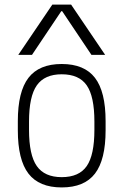

<svg xmlns="http://www.w3.org/2000/svg" viewBox="-20 -810 540 840"><path d="M250 10Q151 10 104.5 -50.5Q58 -111 58 -240V-280Q58 -409 104.5 -469.5Q151 -530 250 -530Q349 -530 395.5 -469.5Q442 -409 442 -280V-240Q442 -111 395.5 -50.5Q349 10 250 10ZM250 -35Q326 -35 359.5 -83.5Q393 -132 393 -242V-278Q393 -388 359.5 -436.5Q326 -485 250 -485Q175 -485 141 -436.5Q107 -388 107 -278V-242Q107 -132 141 -83.5Q175 -35 250 -35ZM60 -570 209 -790H291L440 -570H380L252 -761H248L120 -570Z"/></svg>

Font: M PLUS 1 Code Light
Style: Regular
Weight: 300
Designer: Coji Morishita
Foundry: UNDERFOREST DESIGN
Version: Version 1.002